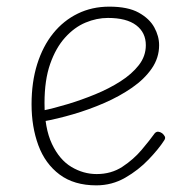

<svg xmlns="http://www.w3.org/2000/svg" viewBox="-20 -539 566 578"><path d="M270 19Q203 19 159.5 -13.5Q116 -46 95.5 -101.5Q75 -157 75 -225Q75 -292 92 -346Q109 -400 140 -438.5Q171 -477 214 -498Q257 -519 309 -519Q365 -519 397.5 -501Q430 -483 444.5 -456.5Q459 -430 459 -403Q459 -365 437 -333Q415 -301 377.5 -275Q340 -249 294 -229Q248 -209 200 -195Q152 -181 108 -173V-206Q142 -213 183.5 -225.5Q225 -238 266.5 -255Q308 -272 342.5 -294Q377 -316 398 -343Q419 -370 419 -403Q419 -441 390 -463Q361 -485 305 -485Q271 -485 237.5 -471Q204 -457 176 -426Q148 -395 131 -346.5Q114 -298 114 -229Q114 -153 136.5 -105.5Q159 -58 195 -36.5Q231 -15 271 -15Q315 -15 348.5 -37Q382 -59 406.5 -88Q431 -117 446 -138Q451 -143 456.5 -142.5Q462 -142 468 -138Q473 -134 476 -128.5Q479 -123 474 -116Q458 -91 427.5 -59Q397 -27 357 -4Q317 19 270 19Z"/></svg>

Font: Playwrite FR Moderne Thin
Style: Regular
Weight: 250
Version: Version 1.002